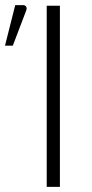

<svg xmlns="http://www.w3.org/2000/svg" viewBox="-78 -730 359 750"><path d="M156 0H104.5V-707.5H156ZM-58.5 -551.5 -18.5 -710H12Q20.5 -710 24.2 -703.8Q28 -697.5 24 -688L-28 -551.5Z"/></svg>

Font: Lato 2
Style: Regular
Weight: 300
Designer: Lukasz Dziedzic with Adam Twardoch and Botio Nikoltchev
Foundry: tyPoland Lukasz Dziedzic
Version: Version 2.015; 2015-08-06; http://www.latofonts.com/